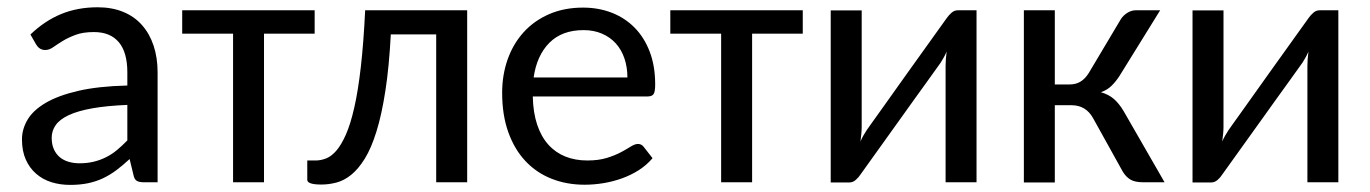

<svg xmlns="http://www.w3.org/2000/svg" viewBox="-20 -506 3803 533"><path d="M41 0ZM379.4 0Q366.7 0 359.9 -3.9Q353 -7.8 350.6 -20L339.8 -64.5Q321.3 -47.4 303.5 -33.9Q285.6 -20.5 266.1 -11.2Q246.6 -2 224.1 2.7Q201.7 7.3 174.8 7.3Q147 7.3 122.8 -0.2Q98.6 -7.8 80.3 -23.7Q62 -39.6 51.5 -63.2Q41 -86.9 41 -119.1Q41 -147.5 56.4 -173.6Q71.8 -199.7 106.4 -220.2Q141.1 -240.7 196.8 -253.7Q252.4 -266.6 333.5 -268.6V-305.2Q333.5 -360.8 309.8 -388.9Q286.1 -417 240.7 -417Q210.4 -417 189.7 -409.2Q168.9 -401.4 153.8 -392.1Q138.7 -382.8 127.7 -375Q116.7 -367.2 105.5 -367.2Q96.7 -367.2 90.3 -371.6Q84 -376 80.1 -382.8L64.5 -410.2Q104 -448.2 149.7 -467Q195.3 -485.8 251 -485.8Q291 -485.8 322.3 -472.9Q353.5 -460 374.5 -436Q395.5 -412.1 406.5 -378.9Q417.5 -345.7 417.5 -305.2V0ZM200.7 -52.7Q222.2 -52.7 240.2 -57.1Q258.3 -61.5 274.4 -69.6Q290.5 -77.6 304.9 -89.6Q319.3 -101.6 333.5 -116.2V-214.8Q276.4 -212.4 236.3 -205.3Q196.3 -198.2 171.1 -186.5Q146 -174.8 134.8 -158.9Q123.5 -143.1 123.5 -123.5Q123.5 -105 129.6 -91.6Q135.7 -78.1 146 -69.6Q156.2 -61 170.4 -56.9Q184.6 -52.7 200.7 -52.7Z M485.8 -477.5H853.5V-412.6H712.9V0H627V-412.6H485.8Z M1276.9 -477.5V0H1190.9V-410.6H1064.9Q1060.1 -319.8 1049.8 -253.7Q1039.6 -187.5 1025.1 -141.1Q1010.7 -94.7 992.9 -65.9Q975.1 -37.1 955.3 -21Q935.5 -4.9 914.3 0.7Q893.1 6.3 872.1 6.3Q833 6.3 833 -6.8V-60.5H856.4Q870.6 -60.5 885.3 -66.2Q899.9 -71.8 913.8 -87.9Q927.7 -104 940.4 -132.8Q953.1 -161.6 963.6 -207.8Q974.1 -253.9 981.7 -320.3Q989.3 -386.7 993.7 -477.5Z M1374 0ZM1598.6 -484.9Q1641.6 -484.9 1678.2 -470.7Q1714.8 -456.5 1741.7 -429.2Q1768.6 -401.9 1783.7 -362.3Q1798.8 -322.8 1798.8 -271.5Q1798.8 -251.5 1794.4 -244.9Q1790 -238.3 1778.3 -238.3H1459Q1460 -193.4 1471.2 -159.9Q1482.4 -126.5 1502.2 -104.5Q1522 -82.5 1549.3 -71.5Q1576.7 -60.5 1610.4 -60.5Q1641.6 -60.5 1664.6 -67.6Q1687.5 -74.7 1703.9 -83.5Q1720.2 -92.3 1731.4 -99.4Q1742.7 -106.4 1751 -106.4Q1756.3 -106.4 1760.3 -104.2Q1764.2 -102.1 1767.1 -98.1L1791.5 -66.9Q1775.4 -47.9 1753.7 -33.9Q1731.9 -20 1707 -11Q1682.1 -2 1655.5 2.4Q1628.9 6.8 1603 6.8Q1553.2 6.8 1511.2 -9.8Q1469.2 -26.4 1438.7 -58.8Q1408.2 -91.3 1391.1 -138.9Q1374 -186.5 1374 -248.5Q1374 -298.3 1389.4 -341.6Q1404.8 -384.8 1433.8 -416.7Q1462.9 -448.7 1504.6 -466.8Q1546.4 -484.9 1598.6 -484.9ZM1600.1 -422.4Q1540 -422.4 1505.1 -387.2Q1470.2 -352.1 1461.4 -291H1721.7Q1721.7 -319.8 1713.4 -344Q1705.1 -368.2 1689.5 -385.5Q1673.8 -402.8 1651.1 -412.6Q1628.4 -422.4 1600.1 -422.4Z M1840.8 -477.5H2208.5V-412.6H2067.9V0H1981.9V-412.6H1840.8Z M2286.1 0.5V-477.1H2372.1V-154.8Q2372.1 -145.5 2371.1 -134.8Q2370.1 -124 2368.7 -113.3Q2372.6 -122.6 2377.2 -130.4Q2381.8 -138.2 2386.2 -145Q2386.7 -146 2396.7 -159.9Q2406.7 -173.8 2422.4 -195.8Q2438 -217.8 2458 -245.8Q2478 -273.9 2498.5 -302.7Q2546.9 -370.6 2608.4 -456.1Q2613.8 -463.9 2621.6 -470.7Q2629.4 -477.5 2639.2 -477.5H2690.9V0H2605V-322.3Q2605 -331.1 2605.7 -341.6Q2606.4 -352.1 2607.9 -362.8Q2604 -353.5 2599.6 -345.9Q2595.2 -338.4 2591.3 -332Q2590.3 -331.1 2580.6 -317.1Q2570.8 -303.2 2554.9 -281.2Q2539.1 -259.3 2519 -231.4Q2499 -203.6 2478.5 -174.8Q2430.2 -106.9 2368.7 -21.5Q2363.8 -13.7 2355.7 -6.6Q2347.7 0.5 2337.9 0.5Z M3092.3 -454.1Q3099.1 -463.9 3110.1 -470.7Q3121.1 -477.5 3133.3 -477.5H3200.7L3087.9 -295.4Q3076.7 -278.3 3064.9 -267.1Q3053.2 -255.9 3036.1 -250Q3058.1 -243.7 3072.5 -231Q3086.9 -218.3 3099.1 -197.8L3212.9 0H3153.8Q3130.4 0 3117.9 -7.6Q3105.5 -15.1 3096.7 -29.8L3014.6 -177.7Q2994.6 -213.9 2954.6 -213.9H2908.2V0.5H2822.3V-477.5H2908.2V-271.5H2948.2Q2966.8 -271.5 2979.7 -279.5Q2992.7 -287.6 3002.4 -303.2Z M3290.5 0.5V-477.1H3376.5V-154.8Q3376.5 -145.5 3375.5 -134.8Q3374.5 -124 3373 -113.3Q3377 -122.6 3381.6 -130.4Q3386.2 -138.2 3390.6 -145Q3391.1 -146 3401.1 -159.9Q3411.1 -173.8 3426.8 -195.8Q3442.4 -217.8 3462.4 -245.8Q3482.4 -273.9 3502.9 -302.7Q3551.3 -370.6 3612.8 -456.1Q3618.2 -463.9 3626 -470.7Q3633.8 -477.5 3643.6 -477.5H3695.3V0H3609.4V-322.3Q3609.4 -331.1 3610.1 -341.6Q3610.8 -352.1 3612.3 -362.8Q3608.4 -353.5 3604 -345.9Q3599.6 -338.4 3595.7 -332Q3594.7 -331.1 3585 -317.1Q3575.2 -303.2 3559.3 -281.2Q3543.5 -259.3 3523.4 -231.4Q3503.4 -203.6 3482.9 -174.8Q3434.6 -106.9 3373 -21.5Q3368.2 -13.7 3360.1 -6.6Q3352.1 0.5 3342.3 0.5Z"/></svg>

Font: Carlito
Style: Regular
Weight: 400
Designer: Lukasz Dziedzic
Foundry: tyPoland Lukasz Dziedzic
Version: Version 1.103; Beta1; all basic design good, some composites